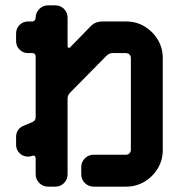

<svg xmlns="http://www.w3.org/2000/svg" viewBox="-20 -696 667 716"><path d="M587 -137Q587 -99 568.5 -68Q550 -37 519 -18.5Q488 0 450 0H329Q310 0 296.5 -13.5Q283 -27 283 -46V-73Q283 -92 296.5 -105.5Q310 -119 329 -119H450Q458 -119 463 -124.5Q468 -130 468 -137V-479Q468 -496 450 -498H399Q387 -498 377 -488L241 -350Q232 -341 232 -328V-46Q232 -27 219 -13.5Q206 0 186 0H159Q140 0 126.5 -13.5Q113 -27 113 -46V-106Q113 -111 109.5 -114Q106 -117 101 -115Q94 -112 85 -112Q71 -112 60 -119Q40 -133 40 -157V-185Q40 -215 68 -227L101 -241Q113 -246 113 -259V-485Q113 -498 100 -498H85Q66 -498 53 -511Q40 -524 40 -543V-571Q40 -590 53 -603Q66 -616 85 -616H100Q106 -616 109.5 -620.5Q113 -625 113 -630Q113 -649 126.5 -662.5Q140 -676 159 -676H186Q206 -676 219 -662.5Q232 -649 232 -630V-523Q232 -519 235.5 -518Q239 -517 241 -519L319 -599Q336 -616 362 -616H450Q488 -616 519 -597.5Q550 -579 568.5 -548Q587 -517 587 -479Z"/></svg>

Font: Monomaniac One
Style: Regular
Weight: 400
Version: Version 1.000; ttfautohint (v1.8.3)